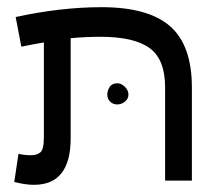

<svg xmlns="http://www.w3.org/2000/svg" viewBox="-20 -516 614 532"><path d="M511.7 -15.6H437.5V-273.4Q437.5 -351.6 394.5 -382.8Q351.6 -414.1 257.8 -414.1Q218.8 -414.1 175.8 -410.2V-132.8Q175.8 -3.9 74.2 -3.9Q50.8 -3.9 19.5 -11.7L31.2 -89.8Q46.9 -85.9 66.4 -85.9Q82 -85.9 91.8 -93.8Q101.6 -101.6 101.6 -136.7V-398.4Q78.1 -394.5 39.1 -386.7L23.4 -468.8Q148.4 -496.1 261.7 -496.1Q390.6 -496.1 451.2 -443.4Q511.7 -390.6 511.7 -273.4ZM285.2 -277.3Q293 -285.2 304.7 -285.2Q316.4 -285.2 326.2 -275.4Q335.9 -265.6 335.9 -253.9Q335.9 -242.2 326.2 -234.4Q316.4 -226.6 304.7 -226.6Q293 -226.6 285.2 -234.4Q277.3 -242.2 277.3 -253.9Q277.3 -265.6 285.2 -277.3Z"/></svg>

Font: 和音 by 宁静之雨，公众号njzyshare
Style: Regular
Weight: 400
Designer: Steve Matteson
Foundry: Ascender Corporation
Version: Version 6.00;June 8, 2018;FontCreator 11.0.0.2388 32-bit